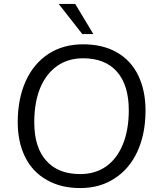

<svg xmlns="http://www.w3.org/2000/svg" viewBox="-20 -946 812 975"><path d="M387 9Q289 9 218 -32Q145 -73 108 -148Q70 -224 70 -326Q70 -444 111 -535Q151 -623 227 -673Q302 -721 402 -721Q501 -721 572 -681Q644 -640 681 -565Q719 -487 719 -385Q719 -267 678 -177Q637 -88 562 -40Q488 9 387 9ZM387 -62Q464 -62 519 -101Q574 -140 604 -213Q634 -287 634 -386Q634 -513 574 -582Q514 -650 402 -650Q326 -650 270 -611Q214 -571 184 -499Q154 -426 154 -325Q154 -197 215 -130Q275 -62 387 -62ZM398 -773 278 -926H362L454 -773Z"/></svg>

Font: PRinguin Sans
Style: Italic
Weight: 400
Designer: Vernon Adams
Foundry: Vernon Adams
Version: ""